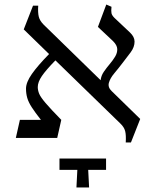

<svg xmlns="http://www.w3.org/2000/svg" viewBox="-20 -610 680 849"><path d="M50 0 68 -80H161Q135 -113 120.5 -135.5Q106 -158 100.5 -177Q95 -196 95 -218Q95 -246 121 -283Q147 -320 197 -371L85 -480L126 -585H149Q147 -554 151.5 -536Q156 -518 173 -501L454 -227L425 -255Q427 -275 439 -292.5Q451 -310 465 -326.5Q479 -343 489 -359.5Q499 -376 498.5 -393Q498 -410 480 -428L413 -491L450 -590L473 -580Q471 -561 473 -551.5Q475 -542 486 -531L555 -466Q575 -447 575 -426Q575 -402 558 -379Q541 -356 523 -333Q504 -308 485.5 -286Q467 -264 461.5 -244Q456 -224 474 -207L600 -84L559 20H536Q538 -12 533.5 -30Q529 -48 512 -64L225 -343Q183 -300 165 -273.5Q147 -247 147 -225Q147 -211 153 -196Q159 -181 181.5 -154.5Q204 -128 251 -80L233 0ZM243 91H449V141H370L374 219H318L322 141H243Z"/></svg>

Font: Bona Nova
Style: Regular
Weight: 400
Designer: Mateusz Machalski
Foundry: Capitalics
Version: Version 4.001; ttfautohint (v1.8.3)